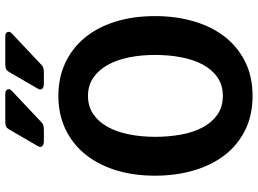

<svg xmlns="http://www.w3.org/2000/svg" viewBox="-142 -798 957 712"><g transform="rotate(-90 336.0 -442.5)"><path d="M631.8 -345.2Q631.8 -268.6 612.5 -202.4Q593.3 -136.2 555.7 -87.6Q518.1 -39.1 462.9 -11.5Q407.7 16.1 335.9 16.1Q264.2 16.1 208.7 -11.5Q153.3 -39.1 116 -87.6Q78.6 -136.2 59.3 -202.4Q40 -268.6 40 -345.2Q40 -428.2 61.5 -494.6Q83 -561 121.8 -607.4Q160.6 -653.8 215.1 -679Q269.5 -704.1 335.9 -704.1Q402.3 -704.1 457 -679Q511.7 -653.8 550.5 -607.4Q589.4 -561 610.6 -494.6Q631.8 -428.2 631.8 -345.2ZM487.8 -345.2Q487.8 -397.5 478.5 -442.9Q469.2 -488.3 450.2 -522Q431.2 -555.7 402.6 -575Q374 -594.2 335.9 -594.2Q297.4 -594.2 268.8 -575Q240.2 -555.7 221.4 -522Q202.6 -488.3 193.4 -442.9Q184.1 -397.5 184.1 -345.2Q184.1 -294.9 192.4 -249.3Q200.7 -203.6 219 -169.2Q237.3 -134.8 266.1 -114.5Q294.9 -94.2 335.9 -94.2Q376.5 -94.2 405.3 -114.5Q434.1 -134.8 452.4 -169.2Q470.7 -203.6 479.2 -249.3Q487.8 -294.9 487.8 -345.2ZM237.3 -766.1Q231.9 -760.7 224.9 -759.3Q217.8 -757.8 208 -757.8H168.9Q160.6 -757.8 155.8 -759.8Q150.9 -761.7 148.7 -764.9Q146.5 -768.1 146.7 -771.7Q147 -775.4 148.9 -778.8L211.9 -887.2Q216.3 -895 222.4 -897.9Q228.5 -900.9 239.3 -900.9H344.2Q351.6 -900.9 355.2 -898.2Q358.9 -895.5 360.1 -891.8Q361.3 -888.2 359.9 -884Q358.4 -879.9 355 -877ZM450.2 -766.1Q444.8 -760.7 437.7 -759.3Q430.7 -757.8 420.9 -757.8H381.8Q373.5 -757.8 368.7 -759.8Q363.8 -761.7 361.6 -764.9Q359.4 -768.1 359.6 -771.7Q359.9 -775.4 361.8 -778.8L424.8 -887.2Q429.2 -895 435.3 -897.9Q441.4 -900.9 452.1 -900.9H557.1Q564.5 -900.9 568.1 -898.2Q571.8 -895.5 573 -891.8Q574.2 -888.2 572.8 -884Q571.3 -879.9 567.9 -877Z"/></g></svg>

Font: New Telegraph
Style: Bold
Weight: 700
Designer: Frank Baranowski
Foundry: Frank Baranowski
Version: Version 3.001